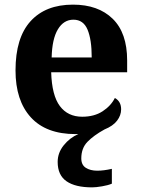

<svg xmlns="http://www.w3.org/2000/svg" viewBox="-20 -569 611 829"><path d="M378 240Q305 240 267 213.5Q229 187 229 130Q229 91 255 58.5Q281 26 318 10H306Q179 10 113 -62.5Q47 -135 47 -265Q47 -406 112 -477.5Q177 -549 295 -549Q404 -549 466.5 -488Q529 -427 529 -308V-257H201Q204 -157 238.5 -111Q273 -65 335 -65Q387 -65 423 -88.5Q459 -112 476 -146Q503 -131 503 -97Q503 -71 485.5 -48Q468 -25 431 -10Q384 16 357.5 43.5Q331 71 331 115Q331 143 350.5 155.5Q370 168 400 168Q414 168 429.5 166Q445 164 463 160V224Q447 231 420.5 235.5Q394 240 378 240ZM376 -321Q376 -398 358 -441Q340 -484 297 -484Q255 -484 230 -442.5Q205 -401 203 -321Z"/></svg>

Font: Noto Serif Toto
Style: Bold
Weight: 700
Designer: Monotype Design Team
Foundry: Monotype Imaging Inc.
Version: Version 2.001; ttfautohint (v1.8.4.7-5d5b)